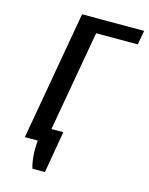

<svg xmlns="http://www.w3.org/2000/svg" viewBox="-125 -779 781 1007"><g transform="rotate(15 265.0 -275.0)"><path d="M70 0 193 -700H530L516 -623H290L180 0ZM151 150Q142 120 139 82.5Q136 45 140 0H70L83 -77H258L219 150Z"/></g></svg>

Font: Cuprum SemiBold
Style: Italic
Weight: 600
Italic angle: -10°
Version: Version 3.000